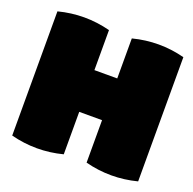

<svg xmlns="http://www.w3.org/2000/svg" viewBox="-101 -627 737 735"><g transform="rotate(20 268.0 -259.5)"><path d="M320 -513Q425 -540 530 -513V-7Q425 20 320 -7V-180H227V-7Q122 20 17 -7V-513Q122 -540 227 -513V-350H320Z"/></g></svg>

Font: Lilita One Rus
Style: Regular
Weight: 400
Designer: Juan Montoreano
Foundry: Juan Montoreano
Version: Version 1.002